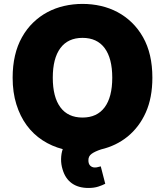

<svg xmlns="http://www.w3.org/2000/svg" viewBox="-20 -757 835 972"><path d="M44 -363.6Q44 -484.4 91.3 -568.5Q115.4 -611.5 148.3 -643.1Q181.1 -674.7 220.5 -695.7Q259.9 -716.6 304.9 -726.9Q349.8 -737.2 397.7 -737.2Q446 -737.2 490.8 -726.9Q535.5 -716.6 574.9 -695.7Q614.3 -674.7 647.2 -642.9Q680 -611.2 704.2 -568.5Q751.4 -485.1 751.4 -363.6Q751.4 -262.1 718 -187.5Q701.3 -150.2 678.1 -119.7Q654.8 -89.1 626.1 -65.7Q597.3 -42.3 563.4 -25.9Q529.5 -9.6 491.8 -0.7Q460.6 9.6 443.9 21.7Q427.2 33.7 427.6 54Q427.2 72.1 436.6 81.5Q446 90.9 460.2 90.9Q469.5 90.9 476.4 88.6Q483.3 86.3 490.1 85.2L512.8 173.3Q498.6 180.8 477.5 187.7Q456.3 194.6 427.6 194.6Q376.8 194.6 343.6 170.8Q310.4 147 296.9 100.9Q288.7 74.9 289.2 47.6Q289.8 20.2 297.6 -2.1Q242.2 -16.3 195.5 -46.7Q148.8 -77.1 115.2 -122.7Q81.7 -168.3 62.9 -228.7Q44 -289.1 44 -363.6ZM247.2 -363.6Q247.2 -265.6 285.7 -213.8Q324.2 -161.9 397.7 -161.9Q471.2 -161.9 509.8 -213.8Q548.3 -265.6 548.3 -363.6Q548.3 -461.6 509.8 -513.5Q471.2 -565.3 397.7 -565.3Q324.2 -565.3 285.7 -513.5Q247.2 -461.6 247.2 -363.6Z"/></svg>

Font: Inter P Black
Style: Regular
Weight: 900
Designer: Rasmus Andersson
Foundry: rsms
Version: Version 3.018;git-588b23468